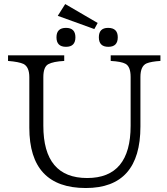

<svg xmlns="http://www.w3.org/2000/svg" viewBox="-20 -923 832 956"><path d="M778.8 -619.6Q732.4 -616.7 710 -607.4Q679.2 -594.2 679.2 -539.6V-293Q679.2 13.2 407.2 13.2Q126 13.2 126 -287.1V-538.6Q126 -589.4 97.2 -604.5Q74.2 -615.2 20 -619.6V-647.5H299.8V-619.6Q245.1 -616.7 220.7 -603.5Q195.8 -590.3 195.8 -538.6V-296.9Q195.8 -36.6 414.1 -36.6Q630.4 -36.6 630.4 -296.9V-539.6Q630.4 -591.8 604.5 -605.5Q584 -616.7 531.2 -619.6V-647.5H778.8ZM308.6 -784.2Q355.5 -784.2 355.5 -737.3Q355.5 -689.9 308.6 -689.9Q261.2 -689.9 261.2 -737.3Q261.2 -784.2 308.6 -784.2ZM518.1 -784.2Q566.4 -784.2 566.4 -737.3Q566.4 -689.9 519.5 -689.9Q472.2 -689.9 472.2 -737.3Q472.2 -784.2 518.1 -784.2ZM304.7 -902.8 466.3 -808.6 449.7 -778.3 267.6 -844.2Z"/></svg>

Font: I.Ming
Style: Regular
Weight: 400
Designer: Ichiten Fonts Project
Version: Version 5.10 Mar 24, 2018